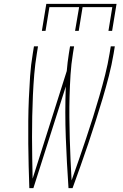

<svg xmlns="http://www.w3.org/2000/svg" viewBox="-20 -975 640 995"><path d="M197 -815 220 -955H584L561 -815H542L562 -938H408L388 -815H369L390 -938H236L216 -815ZM132 0Q130 -58 128.5 -115.5Q127 -173 126.5 -231Q126 -289 126.5 -347Q127 -405 129.5 -463.5Q132 -522 136 -580.5Q140 -639 150 -698L156 -735H177L171 -698Q162 -644 157.5 -589.5Q153 -535 150.5 -480.5Q148 -426 147 -372Q146 -318 146 -264Q146 -210 147 -156.5Q148 -103 149 -49L326 -607Q328 -629 330.5 -652Q333 -675 337 -698L343 -735H364L358 -698Q349 -643 345.5 -587.5Q342 -532 340.5 -477Q339 -422 339.5 -367Q340 -312 341.5 -257.5Q343 -203 345.5 -148.5Q348 -94 351 -40Q371 -95 389.5 -149.5Q408 -204 426.5 -258.5Q445 -313 462 -367.5Q479 -422 495 -477Q511 -532 525 -587.5Q539 -643 548 -698L554 -735H575L569 -698Q559 -639 544 -580.5Q529 -522 511.5 -463.5Q494 -405 475.5 -347Q457 -289 437.5 -231Q418 -173 397.5 -115.5Q377 -58 356 0H335Q326 -131 321 -262Q316 -393 321 -527L153 0Z"/></svg>

Font: Iosevka SS04 Thin Extended
Style: Italic
Weight: 100
Width: 7
Italic angle: -9°
Monospace: yes
Designer: Belleve Invis
Foundry: Belleve Invis
Version: Version 19.0.0; ttfautohint (v1.8.4)